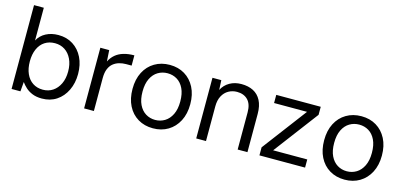

<svg xmlns="http://www.w3.org/2000/svg" viewBox="-64 -1150 3360 1593"><g transform="rotate(15 1616.0 -354.0)"><path d="M333 12Q286 12 251.5 -2Q217 -16 193 -38Q169 -60 154 -82L147 0H71V-720H155V-439Q179 -484 225.5 -508.5Q272 -533 332 -533Q404 -533 458 -498.5Q512 -464 542 -403Q572 -342 572 -262Q572 -184 542 -121.5Q512 -59 458.5 -23.5Q405 12 333 12ZM322 -61Q370 -61 407 -85.5Q444 -110 465.5 -155Q487 -200 487 -261Q487 -322 465.5 -367Q444 -412 407 -436Q370 -460 322 -460Q272 -460 235 -436Q198 -412 178 -367Q158 -322 158 -261Q158 -200 178 -155Q198 -110 235 -85.5Q272 -61 322 -61Z M694 0V-521H770L776 -425Q794 -461 822.5 -485Q851 -509 891.5 -521Q932 -533 983 -533V-445H935Q905 -445 877 -437Q849 -429 826.5 -411Q804 -393 791 -361.5Q778 -330 778 -283V0Z M1287 12Q1214 12 1158 -21.5Q1102 -55 1071 -116.5Q1040 -178 1040 -261Q1040 -344 1071.5 -405Q1103 -466 1159.5 -499.5Q1216 -533 1289 -533Q1362 -533 1417.5 -499.5Q1473 -466 1504.5 -405Q1536 -344 1536 -261Q1536 -178 1504 -116.5Q1472 -55 1416 -21.5Q1360 12 1287 12ZM1287 -60Q1332 -60 1369 -82.5Q1406 -105 1428 -150Q1450 -195 1450 -261Q1450 -328 1428.5 -372.5Q1407 -417 1370.5 -439Q1334 -461 1289 -461Q1244 -461 1207 -439Q1170 -417 1148 -372.5Q1126 -328 1126 -261Q1126 -194 1147.5 -149.5Q1169 -105 1205.5 -82.5Q1242 -60 1287 -60Z M1657 0V-521H1733L1737 -438Q1760 -483 1803.5 -508Q1847 -533 1904 -533Q1963 -533 2006 -511Q2049 -489 2073 -443.5Q2097 -398 2097 -328V0H2013V-319Q2013 -390 1978.5 -425.5Q1944 -461 1885 -461Q1846 -461 1813 -442.5Q1780 -424 1760.5 -387.5Q1741 -351 1741 -298V0Z M2200 0V-69L2488 -451H2205V-521H2587V-452L2299 -70H2592V0Z M2933 12Q2860 12 2804 -21.5Q2748 -55 2717 -116.5Q2686 -178 2686 -261Q2686 -344 2717.5 -405Q2749 -466 2805.5 -499.5Q2862 -533 2935 -533Q3008 -533 3063.5 -499.5Q3119 -466 3150.5 -405Q3182 -344 3182 -261Q3182 -178 3150 -116.5Q3118 -55 3062 -21.5Q3006 12 2933 12ZM2933 -60Q2978 -60 3015 -82.5Q3052 -105 3074 -150Q3096 -195 3096 -261Q3096 -328 3074.5 -372.5Q3053 -417 3016.5 -439Q2980 -461 2935 -461Q2890 -461 2853 -439Q2816 -417 2794 -372.5Q2772 -328 2772 -261Q2772 -194 2793.5 -149.5Q2815 -105 2851.5 -82.5Q2888 -60 2933 -60Z"/></g></svg>

Font: DM Sans 10pt
Style: Regular
Weight: 400
Version: Version 4.004;gftools[0.9.30]